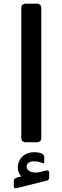

<svg xmlns="http://www.w3.org/2000/svg" viewBox="-20 -770 340 1046"><path d="M119 5Q109 5 102.5 -1.5Q96 -8 96 -18V-727Q96 -737 102.5 -743.5Q109 -750 119 -750H182Q192 -750 198.5 -743.5Q205 -737 205 -727V-18Q205 -8 198.5 -1.5Q192 5 182 5ZM71 255Q55 260 55 243V219Q55 209 58.5 205Q62 201 70 198L96 191Q88 183 82.5 171Q77 159 77 144Q77 107 102 83Q127 59 168 59Q180 59 191 61.5Q202 64 209 67Q221 74 221 84V111Q221 123 210 118Q189 109 165 109Q146 109 135.5 117Q125 125 125 137Q125 156 146 165Q167 174 199 167L230 159Q248 155 248 172V196Q248 211 235 214Z"/></svg>

Font: Rubik Medium
Style: Regular
Weight: 500
Designer: Hubert and Fischer
Foundry: Hubert and Fischer
Version: Version 2.300; ttfautohint (v1.8.4.7-5d5b);gftools[0.9.30]